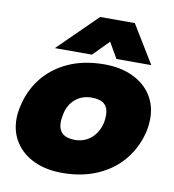

<svg xmlns="http://www.w3.org/2000/svg" viewBox="-81 -771 777 857"><g transform="rotate(10 308.0 -342.5)"><path d="M304 -700H461L566 -528H408L367 -599L297 -528H129ZM15 -188Q15 -213 21 -240Q36 -315 80.5 -372.5Q125 -430 196 -462.5Q267 -495 360 -495Q434 -495 489 -469Q544 -443 573.5 -397Q603 -351 603 -291Q603 -267 598 -240Q582 -165 537 -107.5Q492 -50 420.5 -17.5Q349 15 257 15Q184 15 129.5 -10.5Q75 -36 45 -82Q15 -128 15 -188ZM403 -240Q406 -257 406 -272Q406 -305 388 -322Q370 -339 329 -339Q286 -339 255 -312.5Q224 -286 216 -240Q212 -218 212 -208Q212 -140 288 -140Q331 -140 362 -167Q393 -194 403 -240Z"/></g></svg>

Font: Readiness ExtraBold
Style: Italic
Weight: 800
Italic angle: -12°
Designer: Katatrad Team
Foundry: CadsonDemak
Version: Version 1.00;January 16, 2020;FontCreator 12.0.0.2550 64-bit